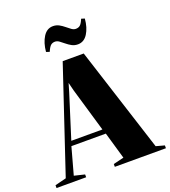

<svg xmlns="http://www.w3.org/2000/svg" viewBox="-245 -1096 1078 1218"><g transform="rotate(-20 294.0 -486.5)"><path d="M1 -38 237 -743H379L606.5 -34.5L663.5 -19V0H318.5V-19L389.5 -36L337 -217.5H104.5L54.5 -36L125 -19V0H-75V-19ZM325.5 -249.5 239 -544.5 225 -600.5 208.5 -544.5 115.5 -249.5ZM365 -810Q342.5 -810 324.2 -820Q306 -830 290.5 -843Q275 -856 261 -866Q247 -876 233 -876Q216 -876 204.5 -866.5Q193 -857 180 -826.5L157.5 -834Q163 -894 188 -933.5Q213 -973 254 -973Q276.5 -973 294.8 -963Q313 -953 328.5 -940Q344 -927 358 -917Q372 -907 386 -907Q403.5 -907 415 -916.5Q426.5 -926 439 -956L461.5 -949Q456.5 -889 431.5 -849.5Q406.5 -810 365 -810Z"/></g></svg>

Font: Merriweather 144pt Black
Style: Regular
Weight: 900
Version: Version 2.100